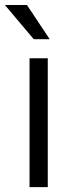

<svg xmlns="http://www.w3.org/2000/svg" viewBox="-42 -767 297 787"><path d="M153.8 -528.3V0H79.1V-528.3ZM68.4 -746.6 161.6 -606.4H96.2L-22 -746.6Z"/></svg>

Font: Vazirmatn RD FD Light
Style: Regular
Weight: 300
Designer: Saber Rastikerdar
Foundry: Saber Rastikerdar
Version: Version 33.003